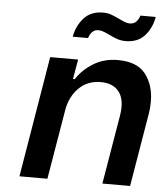

<svg xmlns="http://www.w3.org/2000/svg" viewBox="-53 -789 711 835"><g transform="rotate(5 302.5 -371.0)"><path d="M151 -528H273L258 -442H266Q292 -483 338.5 -512Q385 -541 445 -541Q530 -541 567 -493Q604 -445 604 -373Q604 -343 600 -322L546 0H425L476 -303Q479 -323 479 -339Q479 -387 453 -413Q427 -439 380 -439Q322 -439 284 -401Q246 -363 236 -303L185 0H63ZM364 -741Q383 -741 398.5 -735.5Q414 -730 435 -720Q438 -719 448 -714Q458 -709 467 -706.5Q476 -704 483 -704Q501 -704 511.5 -715.5Q522 -727 526 -742H593Q585 -694 555 -660Q525 -626 471 -626Q452 -626 435.5 -631.5Q419 -637 399 -647Q387 -653 374 -658Q361 -663 350 -663Q333 -663 322.5 -651.5Q312 -640 308 -625H241Q249 -672 279.5 -706.5Q310 -741 364 -741Z"/></g></svg>

Font: Be Vietnam SemiBold
Style: Italic
Weight: 600
Italic angle: -9.556°
Designer: Gabriel Lam
Foundry: TypeRant
Version: Version 3.000